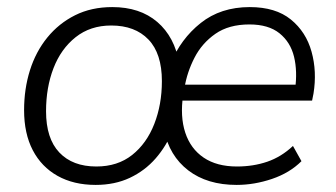

<svg xmlns="http://www.w3.org/2000/svg" viewBox="-20 -514 948 542"><path d="M250 8Q188 8 142.5 -17.5Q97 -43 72.5 -90Q48 -137 48 -203Q48 -263 64.5 -315.5Q81 -368 113.5 -408Q146 -448 192 -471Q238 -494 297 -494Q375 -494 424 -452Q473 -410 486 -335H462Q490 -404 546.5 -449Q603 -494 685 -494Q758 -494 801 -459Q844 -424 859.5 -368Q875 -312 865 -250L861 -230H479L486 -275H831L813 -262Q820 -313 810 -354Q800 -395 769 -420Q738 -445 684 -445Q626 -445 588 -418.5Q550 -392 529 -351Q508 -310 501 -267L497 -246Q488 -185 503 -139.5Q518 -94 555 -69Q592 -44 649 -44Q695 -44 734.5 -57.5Q774 -71 807 -102L831 -59Q798 -26 748 -9Q698 8 648 8Q565 8 511.5 -33Q458 -74 443 -147H468Q450 -102 419.5 -67Q389 -32 346.5 -12Q304 8 250 8ZM252 -44Q312 -44 353 -76.5Q394 -109 415.5 -164Q437 -219 437 -285Q437 -363 399 -402.5Q361 -442 294 -442Q235 -442 193.5 -409Q152 -376 131 -321.5Q110 -267 110 -200Q110 -123 147.5 -83.5Q185 -44 252 -44Z"/></svg>

Font: Nunito Sans 12pt Light
Style: Italic
Weight: 300
Italic angle: -9°
Designer: Vernon Adams
Foundry: Vernon Adams
Version: Version 3.101;gftools[0.9.27]